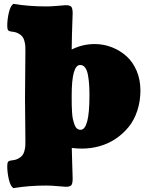

<svg xmlns="http://www.w3.org/2000/svg" viewBox="-20 -760 760 982"><path d="M390.1 -427.7Q346.7 -427.7 346.7 -272.9V-257.3Q346.7 -235.8 346.9 -222.7Q347.2 -209.5 348.4 -187.7Q349.6 -166 352.5 -152.3Q355.5 -138.7 360.4 -124.3Q365.2 -109.9 373.3 -103Q381.3 -96.2 392.1 -96.2Q437.5 -96.2 437.5 -270.5Q437.5 -302.2 436 -325.4Q434.6 -348.6 430.2 -374.3Q425.8 -399.9 415.8 -413.8Q405.8 -427.7 390.1 -427.7ZM347.2 -3.4Q347.7 24.9 348.9 63Q350.1 101.1 350.8 125.7Q351.6 150.4 351.6 152.8Q351.6 179.2 344.7 187.3Q337.9 195.3 315.9 195.3Q307.6 195.3 274.9 192.1Q242.2 189 216.8 189Q127.4 189 48.3 202.1Q33.7 192.9 25.4 158Q17.1 123 17.1 89.4Q17.1 73.2 21.5 67.4Q25.9 61.5 41.5 60.1Q61 58.1 74.5 50.5Q87.9 43 94.7 34.2Q101.6 25.4 105.2 10.7Q108.9 -3.9 109.4 -13.7Q109.9 -23.4 109.9 -39.6Q109.9 -74.2 108.9 -148.7Q107.9 -223.1 107.9 -258.3Q107.9 -295.4 108.9 -377.7Q109.9 -460 109.9 -498.5Q109.9 -514.6 109.4 -524.4Q108.9 -534.2 105.2 -548.8Q101.6 -563.5 94.7 -572.3Q87.9 -581.1 74.5 -588.6Q61 -596.2 41.5 -598.1Q25.9 -599.6 21.5 -605.5Q17.1 -611.3 17.1 -627.4Q17.1 -661.1 25.4 -696Q33.7 -731 48.3 -740.2Q127.4 -727.1 216.8 -727.1Q242.2 -727.1 274.9 -730.2Q307.6 -733.4 315.9 -733.4Q337.9 -733.4 344.7 -725.3Q351.6 -717.3 351.6 -690.9Q351.6 -689 350.3 -654.5Q349.1 -620.1 347.9 -575.9Q346.7 -531.7 346.7 -506.8Q402.3 -534.7 464.4 -534.7Q510.3 -534.7 552.2 -518.3Q594.2 -502 627 -472.4Q659.7 -442.9 679 -397.5Q698.2 -352.1 698.2 -297.4Q698.2 -241.7 682.1 -193.4Q666 -145 637.5 -110.1Q608.9 -75.2 571.3 -50Q533.7 -24.9 489.7 -12.5Q445.8 0 399.4 0Q371.6 0 347.2 -3.4Z"/></svg>

Font: Coustard Black
Style: Regular
Weight: 900
Foundry: vernon adams
Version: Version 1.001;